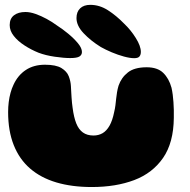

<svg xmlns="http://www.w3.org/2000/svg" viewBox="-20 -734 784 792"><path d="M358.5 37.5Q276.5 37.5 212.5 18.5Q148.5 -0.5 104.2 -38.8Q60 -77 36.8 -135.2Q13.5 -193.5 13.5 -271.5Q13.5 -293 16 -313Q18.5 -333 23.5 -351.2Q28.5 -369.5 36 -385Q54 -424 86.8 -445.5Q119.5 -467 165.5 -467Q211 -467 233.5 -453.2Q256 -439.5 263.8 -419Q271.5 -398.5 272.5 -379Q273 -367 273.8 -355Q274.5 -343 275.2 -331.5Q276 -320 277 -309.5Q278 -299 279.5 -289.5Q284.5 -250.5 294.5 -225.2Q304.5 -200 322 -187.5Q339.5 -175 365.5 -175Q386.5 -175 403 -184.5Q419.5 -194 431.8 -215.5Q444 -237 451 -272Q454.5 -286.5 456.2 -300.2Q458 -314 459.2 -327.2Q460.5 -340.5 462.8 -353.8Q465 -367 469 -380.5Q480.5 -414 507.5 -435.2Q534.5 -456.5 585 -456.5Q629.5 -456.5 653.2 -433.5Q677 -410.5 687.5 -372Q690.5 -358.5 692.5 -343.5Q694.5 -328.5 695.5 -312.8Q696.5 -297 697 -280.5Q697.5 -264 697 -247.5Q696 -145.5 652.8 -82.8Q609.5 -20 533.8 8.8Q458 37.5 358.5 37.5ZM269.5 -494.5Q243.5 -494.5 205.8 -500Q168 -505.5 139 -516.5Q108 -529 80.8 -546.8Q53.5 -564.5 36.8 -585.8Q20 -607 20 -630.5Q20 -657.5 37.8 -671Q55.5 -684.5 85 -684.5Q104 -684.5 126.8 -676.5Q149.5 -668.5 172.5 -656Q195.5 -643.5 215 -629Q238.5 -614 262 -594.5Q285.5 -575 301.8 -555.2Q318 -535.5 318 -519.5Q318 -507.5 307.8 -501Q297.5 -494.5 269.5 -494.5ZM533.5 -494Q516 -494 491.2 -500.8Q466.5 -507.5 441 -518.2Q415.5 -529 396 -540Q354 -566 324.8 -597Q295.5 -628 295.5 -659.5Q295.5 -685 310.5 -699.5Q325.5 -714 352.5 -714Q390.5 -714 425.2 -691.8Q460 -669.5 492 -636.5Q519.5 -610.5 540.2 -577.2Q561 -544 561 -520Q561 -508 555.2 -501Q549.5 -494 533.5 -494Z"/></svg>

Font: Gluten Thin ExtraBold
Style: Regular
Weight: 800
Version: Version 1.300